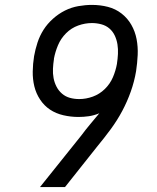

<svg xmlns="http://www.w3.org/2000/svg" viewBox="-20 -763 640 783"><path d="M245 0H143L312 -211Q329 -234 347.5 -256Q366 -278 385 -301Q363 -292 342 -289Q321 -286 300 -286Q269 -286 238.5 -293Q208 -300 184 -316Q160 -332 143.5 -357Q127 -382 120 -411Q113 -440 113.5 -471.5Q114 -503 119 -534Q124 -562 133 -589.5Q142 -617 157.5 -641.5Q173 -666 196 -686.5Q219 -707 245 -720Q271 -733 299.5 -738Q328 -743 355 -743Q389 -743 420 -735Q451 -727 475.5 -708Q500 -689 515.5 -662Q531 -635 537 -603.5Q543 -572 541.5 -539Q540 -506 535 -473Q528 -431 513.5 -390Q499 -349 478.5 -310.5Q458 -272 431.5 -236Q405 -200 376 -165ZM303 -359Q331 -359 358.5 -369Q386 -379 407.5 -400Q429 -421 440.5 -448Q452 -475 457 -503V-504Q460 -523 461 -543Q462 -563 459 -582Q456 -601 448 -618Q440 -635 426 -647Q412 -659 393 -664Q374 -669 355 -669Q327 -669 299 -659Q271 -649 249.5 -627.5Q228 -606 216.5 -578.5Q205 -551 200 -524V-522Q197 -503 196 -483Q195 -463 198.5 -444.5Q202 -426 210.5 -409.5Q219 -393 233 -381Q247 -369 265 -364Q283 -359 303 -359Z"/></svg>

Font: Iosevka Etoile
Style: Italic
Weight: 400
Italic angle: -9°
Designer: Belleve Invis
Foundry: Belleve Invis
Version: Version 22.1.2; ttfautohint (v1.8.4)